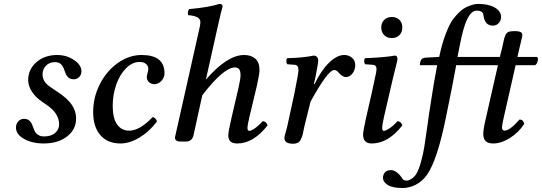

<svg xmlns="http://www.w3.org/2000/svg" viewBox="-20 -718 2749 974"><path d="M61 -70.8Q61 -89.4 72.8 -102.3Q84.5 -115.2 101.1 -115.2Q118.7 -115.2 128.9 -106Q139.2 -96.7 143.8 -83.7Q148.4 -70.8 153.8 -57.6Q159.2 -44.4 171.4 -35.2Q183.6 -25.9 204.1 -25.9Q238.3 -25.9 259 -43Q279.8 -60.1 279.8 -87.9Q279.8 -142.6 217.8 -185.1L191.9 -203.1Q159.2 -225.6 141.1 -254.2Q123 -282.7 123 -312Q123 -366.2 164.8 -402.6Q206.5 -439 270 -439Q317.9 -439 355.5 -413.6Q393.1 -388.2 393.1 -356Q393.1 -338.9 381.8 -327.4Q370.6 -315.9 354 -315.9Q336.9 -315.9 326.9 -325Q316.9 -334 312.3 -346.7Q307.6 -359.4 302.7 -372.1Q297.9 -384.8 287.4 -393.8Q276.9 -402.8 258.8 -402.8Q231 -402.8 213.4 -385Q195.8 -367.2 195.8 -339.8Q195.8 -302.2 237.8 -274.9L269 -253.9Q319.3 -221.7 342.8 -188.5Q366.2 -155.3 366.2 -117.2Q366.2 -61.5 320.3 -25.9Q274.4 9.8 202.1 9.8Q143.1 9.8 102.1 -13.4Q61 -36.6 61 -70.8Z M776.4 -102.1Q737.8 -50.3 687.7 -20.3Q637.7 9.8 591.3 9.8Q525.9 9.8 489.3 -32.2Q452.6 -74.2 452.6 -149.9Q452.6 -224.6 486.8 -291.5Q521 -358.4 578.1 -398.7Q635.3 -439 698.7 -439Q814.5 -439 814.5 -346.2Q814.5 -324.2 798.8 -307.6Q783.2 -291 762.7 -291Q746.6 -291 735.6 -301.5Q724.6 -312 724.6 -327.1Q724.6 -334.5 728.5 -347.2Q732.4 -359.9 732.4 -368.2Q732.4 -384.3 720.2 -394Q708 -403.8 688.5 -403.8Q651.9 -403.8 620.1 -372.6Q588.4 -341.3 570.1 -289.8Q551.8 -238.3 551.8 -180.2Q551.8 -119.1 573.7 -87.2Q595.7 -55.2 635.7 -55.2Q688.5 -55.2 754.4 -124Q760.7 -124 767.8 -116.7Q774.9 -109.4 776.4 -102.1Z M1006.3 -234.9 961.4 -30.8Q954.1 0 922.4 0H891.1Q881.3 0 873.5 -6.3Q865.7 -12.7 868.2 -23.9L989.3 -563Q996.6 -592.8 996.6 -606Q996.6 -636.7 934.6 -641.1Q929.7 -658.2 939.5 -671.9Q1039.6 -680.7 1093.3 -698.2Q1109.4 -698.2 1109.4 -685.1Q1102.5 -664.1 1084.5 -583L1024.4 -314Q1132.8 -439 1218.3 -439Q1253.9 -439 1275.1 -420.4Q1296.4 -401.9 1296.4 -362.8Q1296.4 -342.8 1283.2 -283.2L1245.1 -124Q1235.4 -82.5 1235.4 -68.8Q1235.4 -54.2 1245.1 -54.2Q1254.4 -54.2 1274.2 -68.1Q1293.9 -82 1312.5 -103Q1330.6 -103 1337.4 -82Q1266.1 9.8 1183.1 9.8Q1138.2 9.8 1138.2 -30.8Q1138.2 -50.8 1153.3 -115.2L1190.4 -274.9Q1200.2 -317.9 1200.2 -335.9Q1200.2 -359.4 1192.6 -367.7Q1185.1 -376 1172.4 -376Q1114.7 -376 1006.3 -234.9Z M1422.9 -17.1Q1422.9 -23.4 1425 -32Q1427.2 -40.5 1430.7 -52.5Q1434.1 -64.5 1436 -71.8L1473.1 -242.2Q1494.1 -347.2 1494.1 -360.8Q1494.1 -388.2 1476.1 -389.2L1437 -392.1Q1432.6 -398.9 1432.4 -407.7Q1432.1 -416.5 1437 -422.9Q1518.1 -424.8 1571.3 -436Q1581.5 -436 1587.9 -429.2Q1594.2 -422.4 1594.2 -411.1Q1594.2 -396.5 1579.1 -320.8L1572.3 -293L1576.2 -292Q1608.9 -360.8 1649.2 -399.9Q1689.5 -439 1726.1 -439Q1749.5 -439 1765.9 -424.6Q1782.2 -410.2 1782.2 -388.2Q1782.2 -364.7 1768.6 -345.9Q1754.9 -327.1 1733.9 -327.1Q1717.8 -327.1 1697.3 -350.1Q1687.5 -362.8 1675.3 -362.8Q1643.6 -362.8 1555.2 -202.1L1522.9 -71.8Q1521.5 -66.4 1518.6 -50.3Q1515.6 -34.2 1512.9 -26.6Q1510.3 -19 1504.9 -8.5Q1499.5 2 1490 6.6Q1480.5 11.2 1467.3 11.2Q1422.9 11.2 1422.9 -17.1Z M1973.1 -319.8 1927.7 -124Q1918.9 -84.5 1918.9 -68.8Q1918.9 -54.2 1927.7 -54.2Q1937 -54.2 1957.5 -68.1Q1978 -82 1996.1 -103Q2014.2 -103 2021 -82Q1949.7 9.8 1865.7 9.8Q1821.8 9.8 1821.8 -35.2Q1821.8 -50.3 1835.9 -115.2L1866.7 -250L1881.8 -320.8Q1890.1 -356 1890.1 -367.2Q1890.1 -387.7 1872.1 -389.2L1832 -392.1Q1827.6 -398.9 1827.4 -407.7Q1827.1 -416.5 1832 -422.9Q1933.1 -426.8 1982.9 -436Q1996.1 -436 1996.1 -419.9Q1996.1 -413.1 1993.2 -401.1Q1990.2 -389.2 1984.1 -365.2Q1978 -341.3 1973.1 -319.8ZM1914.1 -579.1Q1914.1 -602.5 1929 -617.2Q1943.8 -631.8 1967.8 -631.8Q1991.7 -631.8 2006.3 -617.2Q2021 -602.5 2021 -579.1Q2021 -554.7 2006.3 -539.8Q1991.7 -524.9 1967.8 -524.9Q1943.8 -524.9 1929 -539.8Q1914.1 -554.7 1914.1 -579.1Z M2444.8 -118.2 2505.9 -387.2H2293.9L2291 -370.1Q2275.9 -286.1 2243.7 -129.9Q2199.2 93.3 2146 168.9Q2122.1 202.1 2089.4 219Q2056.6 235.8 2022 235.8Q1971.7 235.8 1947.3 220.5Q1922.9 205.1 1922.9 184.1Q1922.9 168.5 1932.6 156.7Q1942.4 145 1962.9 145Q1977.5 145 1991.9 155.5Q2006.3 166 2014.6 178.2Q2019.5 186 2021.5 189Q2023.4 191.9 2028.8 195.1Q2034.2 198.2 2042 198.2Q2053.7 198.2 2067.6 189Q2081.5 179.7 2090.8 166Q2104.5 144.5 2115.7 103Q2127 61.5 2132.3 28.1Q2137.7 -5.4 2145.8 -63.7Q2153.8 -122.1 2156.7 -141.1Q2160.2 -161.1 2167 -207.5Q2173.8 -253.9 2180.9 -294.9Q2188 -335.9 2197.8 -387.2H2114.7Q2109.9 -387.2 2109.9 -389.2Q2109.9 -397.5 2113.8 -409.2Q2117.7 -424.3 2141.6 -425.8L2208 -429.2Q2222.7 -499 2241.5 -547.1Q2260.3 -595.2 2275.6 -616.7Q2291 -638.2 2313 -659.2Q2331.5 -676.8 2358.6 -687.5Q2385.7 -698.2 2405.8 -698.2Q2457.5 -698.2 2489.7 -679.9Q2522 -661.6 2522 -630.9Q2522 -615.2 2510.5 -601.6Q2499 -587.9 2480 -587.9Q2439.5 -587.9 2432.6 -640.1Q2430.7 -653.8 2422.1 -658.9Q2413.6 -664.1 2397.9 -664.1Q2370.1 -664.1 2348.6 -617.2Q2330.1 -579.6 2312 -485.8L2300.8 -429.2H2515.6L2527.8 -477.1Q2529.8 -484.9 2532.5 -499Q2535.2 -513.2 2537.4 -521.5Q2539.6 -529.8 2543.7 -539.3Q2547.9 -548.8 2554.7 -553.5Q2561.5 -558.1 2571.8 -559.1Q2629.9 -564.5 2629.9 -542Q2629.9 -536.6 2627 -523.9Q2624 -511.2 2620.1 -494.9Q2616.2 -478.5 2614.7 -472.2L2605 -429.2H2703.6Q2711.9 -423.3 2707.5 -407.2Q2703.1 -391.1 2693.8 -387.2H2595.7L2536.6 -127Q2526.9 -87.4 2526.9 -69.8Q2526.9 -62.5 2530.8 -58.8Q2534.7 -55.2 2538.6 -55.2Q2566.4 -55.2 2615.7 -111.8Q2634.3 -111.8 2639.6 -89.8Q2610.8 -45.4 2566.7 -17.8Q2522.5 9.8 2481.9 9.8Q2456.5 9.8 2444.1 -1.7Q2431.6 -13.2 2431.6 -39.1Q2431.6 -62.5 2444.8 -118.2Z"/></svg>

Font: Common Serif Medium
Style: Italic
Weight: 500
Italic angle: -12°
Designer: Philipp H. Poll, Khaled Hosny
Foundry: Stefan Peev, Context Ltd.
Version: Version 1.026